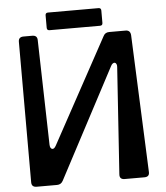

<svg xmlns="http://www.w3.org/2000/svg" viewBox="-63 -1040 946 1095"><g transform="rotate(-5 410.0 -492.0)"><path d="M714 -814Q712 -843 685 -843H591Q567 -843 557 -822L231 -224Q220 -204 208.5 -207.5Q197 -211 196 -232L181 -832Q181 -860 152 -860H102Q73 -860 73 -832V-28Q73 0 102 0H219Q242 0 253 -21L585 -649Q590 -659 596.5 -663Q603 -667 608 -665.5Q613 -664 616.5 -657.5Q620 -651 619 -640L578 -29Q576 0 606 0H719Q749 0 747 -29ZM238 -969Q238 -984 253 -984H542Q557 -984 557 -969V-898Q557 -883 542 -883H253Q238 -883 238 -898Z"/></g></svg>

Font: OpenDyslexic 3
Style: Regular
Weight: 400
Designer: Abelardo Gonzalez
Version: Version 1.000;PS 001.001;hotconv 1.0.56